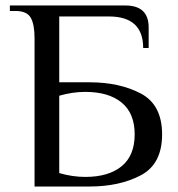

<svg xmlns="http://www.w3.org/2000/svg" viewBox="-20 -680 648 700"><path d="M106 -540Q106 -591 92 -615.5Q78 -640 36 -640H16V-660H437Q522 -660 522 -580V-505H502Q502 -620 377 -620H196V-380H306Q416 -380 493.5 -339Q571 -298 571 -190Q571 -82 493.5 -41Q416 0 306 0H106ZM471 -190Q471 -267 423.5 -306Q376 -345 291 -345Q244 -345 196 -331V-49Q244 -35 291 -35Q376 -35 423.5 -74Q471 -113 471 -190Z"/></svg>

Font: Philosopher
Style: Regular
Weight: 400
Designer: Jovanny Lemonad
Foundry: Jovanny Lemonad
Version: Version 2.000